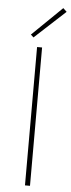

<svg xmlns="http://www.w3.org/2000/svg" viewBox="-60 -924 354 954"><g transform="rotate(5 117.0 -447.0)"><path d="M234 -877 81 -736 67 -749 216 -894ZM128 0H103V-690H128Z"/></g></svg>

Font: Exo 2.0 Thin
Style: Regular
Weight: 250
Designer: Natanael Gama
Version: Version 1.001;PS 001.001;hotconv 1.0.70;makeotf.lib2.5.58329